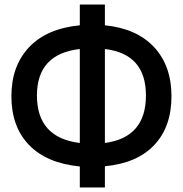

<svg xmlns="http://www.w3.org/2000/svg" viewBox="-20 -784 804 842"><path d="M330 38V-54Q185 -68 107.5 -148Q30 -228 30 -362Q30 -495 107.5 -577Q185 -659 330 -673V-764H440V-673Q580 -659 656 -577Q732 -495 732 -362Q732 -228 656.5 -148Q581 -68 440 -55V38ZM440 -569V-157Q620 -181 620 -365Q620 -548 440 -569ZM330 -157V-569Q142 -548 142 -365Q142 -180 330 -157Z"/></svg>

Font: Raleway
Style: Regular
Weight: 600
Designer: Matt McInerney, Pablo Impallari, Rodrigo Fuenzalida
Foundry: Matt McInerney, Pablo Impallari, Rodrigo Fuenzalida
Version: Version 1.000;PS 001.001;hotconv 1.0.56; ttfautohint (v1.5)